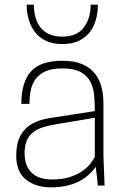

<svg xmlns="http://www.w3.org/2000/svg" viewBox="-20 -800 534 828"><path d="M199 8Q134 8 92 -25.5Q50 -59 50 -128Q50 -174 63 -204Q76 -234 98.5 -252.5Q121 -271 151 -280.5Q181 -290 216 -294L389 -321Q389 -356 386 -389Q383 -422 369.5 -448Q356 -474 327.5 -489.5Q299 -505 248 -505Q205 -505 177.5 -493Q150 -481 134.5 -460.5Q119 -440 113 -412Q107 -384 107 -352H72Q72 -445 113 -491.5Q154 -538 249 -538Q301 -538 335 -523Q369 -508 389 -483Q409 -458 417.5 -425Q426 -392 426 -355V-130L431 0H402L393 -81Q331 8 199 8ZM206 -26Q247 -26 278 -35.5Q309 -45 331 -59.5Q353 -74 367 -91Q381 -108 389 -123V-292L220 -264Q191 -259 166.5 -251.5Q142 -244 124 -230.5Q106 -217 96 -195Q86 -173 86 -140Q86 -85 116 -55.5Q146 -26 206 -26ZM249 -610Q210 -610 181.5 -622.5Q153 -635 134 -657.5Q115 -680 105 -711.5Q95 -743 95 -780H126Q126 -752 132.5 -727Q139 -702 153.5 -683Q168 -664 191.5 -653Q215 -642 249 -642Q311 -642 341 -681Q371 -720 371 -780H402Q402 -743 392.5 -711.5Q383 -680 364 -657.5Q345 -635 316.5 -622.5Q288 -610 249 -610Z"/></svg>

Font: Tanohe Sans ExtraLight
Style: Regular
Weight: 250
Designer: Village Type and Design LLC & Cristiano Sobral
Foundry: Cooper Hewitt Smithsonian Design Museum
Version: Version 1.00;September 29, 2021;FontCreator 13.0.0.2655 64-b